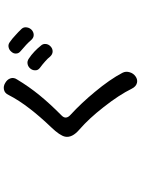

<svg xmlns="http://www.w3.org/2000/svg" viewBox="118 -906 763 1040"><g transform="rotate(-90 500.0 -386.5)"><path d="M504.9 -721.7Q476.6 -666 428.7 -604.5Q389.6 -553.7 330.1 -491.2Q285.2 -444.3 279.3 -416Q271.5 -377.9 318.4 -337.9Q377 -287.1 439.5 -207Q504.9 -124 539.1 -54.7Q550.8 -31.2 571.3 -26.4Q588.9 -22.5 605.5 -34.2Q622.1 -45.9 627.9 -65.4Q634.8 -86.9 625 -105.5Q589.8 -172.9 521.5 -254.9Q461.9 -327.1 398.4 -385.7Q383.8 -398.4 382.8 -411.1Q381.8 -422.9 393.6 -434.6Q457 -497.1 503.9 -554.7Q550.8 -612.3 588.9 -675.8Q601.6 -694.3 594.7 -712.9Q588.9 -729.5 570.3 -740.2Q552.7 -751 534.2 -747.1Q514.6 -743.2 504.9 -721.7ZM702.1 -612.3Q688.5 -622.1 672.9 -619.1Q658.2 -616.2 648.4 -604.5Q638.7 -592.8 638.7 -579.1Q637.7 -563.5 651.4 -552.7Q673.8 -536.1 687.5 -523.4Q703.1 -509.8 712.9 -497.1Q725.6 -483.4 741.2 -483.4Q755.9 -483.4 767.6 -494.1Q779.3 -504.9 781.2 -519.5Q783.2 -536.1 771.5 -547.9Q757.8 -565.4 740.2 -582Q721.7 -599.6 702.1 -612.3ZM791 -715.8Q777.3 -725.6 762.7 -721.7Q749 -718.8 739.3 -707Q728.5 -695.3 729.5 -681.6Q729.5 -667 743.2 -656.2Q764.6 -637.7 776.4 -627Q792 -612.3 801.8 -600.6Q814.5 -585.9 830.1 -585.9Q844.7 -585.9 857.4 -596.7Q869.1 -608.4 871.1 -623Q874 -639.6 863.3 -651.4Q844.7 -670.9 830.1 -683.6Q809.6 -703.1 791 -715.8Z"/></g></svg>

Font: Gungsuh
Style: Regular
Weight: 400
Version: Version 2.21